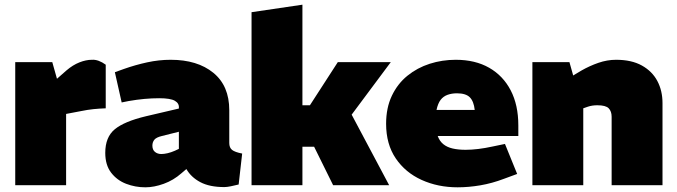

<svg xmlns="http://www.w3.org/2000/svg" viewBox="-20 -790 2886 819"><path d="M45 0V-525H203L223 -454L264 -490Q291 -513 319 -524Q347 -535 372 -535Q386 -536 401 -530.5Q416 -525 431 -514V-328Q404 -327 379 -324.5Q354 -322 325 -316L262 -304V0Z M600 9Q557 9 518 -6Q479 -21 454 -53.5Q429 -86 429 -138Q429 -205 469.5 -238.5Q510 -272 602 -294L743 -327V-329Q745 -349 726 -360Q707 -371 659 -371Q628 -371 595.5 -368Q563 -365 529 -359L499 -353L470 -482L509 -496Q557 -513 607.5 -524Q658 -535 708 -535Q822 -535 890 -479.5Q958 -424 958 -320V-180Q958 -160 970 -150.5Q982 -141 1013 -135L998 -3Q982 1 965 4.5Q948 8 937 8Q874 8 834.5 -13Q795 -34 775 -69L754 -51Q720 -21 678.5 -6Q637 9 600 9ZM668 -133Q680 -133 695 -136.5Q710 -140 726 -147L743 -155V-228L671 -210Q646 -204 638 -193.5Q630 -183 630 -169Q630 -151 641 -142Q652 -133 668 -133Z M1053 0V-738L1270 -770V-341H1302L1421 -525H1647L1378 -164H1270V0ZM1401 0 1315 -174 1455 -348 1640 0Z M1932 9Q1848 9 1778.5 -22.5Q1709 -54 1668 -114.5Q1627 -175 1627 -262Q1627 -330 1651.5 -381.5Q1676 -433 1718 -467Q1760 -501 1813 -518Q1866 -535 1924 -535Q2007 -535 2066.5 -501Q2126 -467 2158.5 -404.5Q2191 -342 2191 -255V-210H1847Q1855 -188 1871 -175Q1887 -162 1911 -156.5Q1935 -151 1966 -151Q1991 -151 2020 -154.5Q2049 -158 2081 -165L2134 -176L2186 -48L2129 -27Q2079 -8 2029 0.5Q1979 9 1932 9ZM1842 -321H2005Q2001 -358 1984 -375Q1967 -392 1929 -392Q1907 -392 1889 -385.5Q1871 -379 1859.5 -364Q1848 -349 1842 -321Z M2251 0V-525H2409L2425 -468L2460 -489Q2495 -509 2532.5 -522Q2570 -535 2608 -535Q2674 -535 2718 -510.5Q2762 -486 2784 -444.5Q2806 -403 2806 -350V0H2589V-292Q2589 -315 2576.5 -328Q2564 -341 2528 -341Q2517 -341 2507 -339.5Q2497 -338 2488 -335L2468 -328V0Z"/></svg>

Font: REM Black
Style: Regular
Weight: 900
Designer: Octavio Pardo
Foundry: Ashler Design
Version: Version 1.005;gftools[0.9.28]